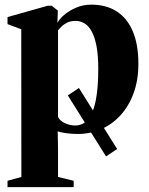

<svg xmlns="http://www.w3.org/2000/svg" viewBox="-20 -550 624 804"><path d="M424 105 264 -150.5 310.5 -181.5 470.5 74ZM11.5 233.5V207L69.5 191L69 -427.5L11.5 -449V-478.5L180 -526H196.5L222 -506L220.5 -454Q227.5 -469 247.8 -486.8Q268 -504.5 297.8 -517.5Q327.5 -530.5 362 -530.5Q425.5 -530.5 469.5 -501.8Q513.5 -473 536.5 -417.8Q559.5 -362.5 559.5 -283.5Q559.5 -214.5 539.5 -160Q519.5 -105.5 484.5 -67.2Q449.5 -29 403.5 -9Q357.5 11 305 11Q279.5 11 255.8 7.5Q232 4 221.5 0L223 68.5V191L288.5 207V233.5ZM295 -24.5Q327.5 -24.5 349 -50.5Q370.5 -76.5 381 -129.2Q391.5 -182 391.5 -261.5Q391.5 -319 384 -357.5Q376.5 -396 363.5 -419.2Q350.5 -442.5 333.2 -452.5Q316 -462.5 297 -462.5Q275.5 -462.5 260.8 -455Q246 -447.5 237 -438.2Q228 -429 223 -423V-60Q231 -44 252 -34.2Q273 -24.5 295 -24.5Z"/></svg>

Font: Merriweather 120pt ExtraBold
Style: Regular
Weight: 800
Version: Version 2.100